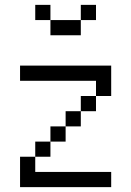

<svg xmlns="http://www.w3.org/2000/svg" viewBox="-20 -770 540 790"><path d="M437.5 0V-62.5H125V-125H62.5Q62.5 -125 62.5 0ZM375 -687.5V-750H312.5V-687.5H187.5V-625H312.5V-687.5ZM125 -125H187.5V-187.5H125ZM187.5 -187.5H250V-250H187.5ZM250 -250H312.5V-312.5H250ZM312.5 -312.5H375V-375H312.5ZM375 -375H437.5Q437.5 -375 437.5 -500H62.5V-437.5H375ZM187.5 -687.5V-750H125V-687.5Z"/></svg>

Font: Unifont
Style: Regular
Weight: 500
Version: Version 15.1.04